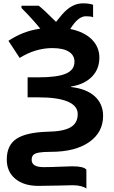

<svg xmlns="http://www.w3.org/2000/svg" viewBox="-20 -887 672 1134"><path d="M470.2 -867.2C450.7 -867.2 432.6 -863.3 416.5 -856C399.9 -848.6 384.8 -838.4 370.6 -825.7C356.4 -813 336.4 -790.5 311 -757.8C260.7 -808.1 226.6 -839.8 209 -853H106.9V-839.8C149.4 -797.4 186.5 -756.3 217.8 -717.8C140.1 -706.5 84 -681.2 29.8 -646L96.2 -544.9C158.2 -583.5 222.7 -603 290 -603C376.5 -603 419.9 -571.8 419.9 -522.9C419.9 -456.5 354 -430.2 203.1 -430.2H143.1V-312H210C360.8 -312 439 -276.9 439 -213.9C439 -142.1 386.7 -111.3 259.8 -108.9C176.8 -106.4 116.2 -92.8 77.6 -67.4C39.1 -42 20 -1 20 55.2C20 103 36.6 141.1 70.3 168.9C103.5 196.8 148.9 210.9 207 210.9L323.7 209L412.1 207C447.3 207 480 216.8 490.2 227.1V115.2C480.5 102.1 452.6 95.2 407.2 95.2L332 97.7C298.3 99.1 266.6 100.1 237.8 100.1C190.4 100.1 167 85.9 167 57.1C167 43.9 170.4 34.2 177.2 27.8C190.4 15.1 219.7 9.8 279.8 9.8C376 9.8 451.7 -9.3 506.8 -47.9C561.5 -85.9 588.9 -137.7 588.9 -203.1C588.9 -297.4 519.5 -359.9 399.9 -373V-376C451.7 -384.3 492.7 -403.3 522.5 -433.6C552.2 -463.4 566.9 -501.5 566.9 -546.9C566.9 -630.4 504.4 -693.8 395 -715.8C425.8 -766.1 456.5 -791 486.8 -791C506.8 -791 521.5 -789.1 529.8 -785.2V-858.9C514.2 -864.3 494.1 -867.2 470.2 -867.2Z"/></svg>

Font: Noto Reveo Sans
Style: Bold
Weight: 700
Designer: Monotype Design team
Foundry: Monotype Imaging Inc.
Version: Version 1.04